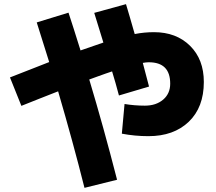

<svg xmlns="http://www.w3.org/2000/svg" viewBox="-20 -825 1040 925"><path d="M434 -763 587 -805Q591 -792 606 -741Q621 -690 629 -661Q675 -670 722 -670Q829 -670 895.5 -604.5Q962 -539 962 -430Q962 -308 889.5 -238.5Q817 -169 695 -169Q630 -169 567 -181L580 -324Q628 -316 678 -316Q732 -316 766 -345Q800 -374 800 -422Q800 -525 697 -525Q684 -525 668 -522Q684 -462 698 -408L553 -365Q537 -426 520 -481Q510 -478 489 -470.5Q468 -463 448.5 -456Q429 -449 410 -442Q478 -216 544 41L387 80Q332 -139 260 -385Q230 -374 167 -348.5Q104 -323 83 -315L28 -452Q69 -468 138 -495Q207 -522 217 -526Q162 -702 157 -717L310 -764Q330 -704 368 -582Q424 -602 478 -620Q448 -718 434 -763Z"/></svg>

Font: Mplus 1p ExtraBold
Style: Regular
Weight: 800
Version: Version 1.061